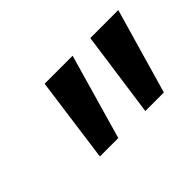

<svg xmlns="http://www.w3.org/2000/svg" viewBox="-56 -859 547 547"><g transform="rotate(-45 218.0 -585.0)"><path d="M252 -713.9 178.2 -456.1H104L139.2 -713.9ZM436 -713.9 361.8 -456.1H287.1L323.2 -713.9Z"/></g></svg>

Font: f5618774984       
Style: Italic
Weight: 600
Italic angle: -12°
Foundry: Ascender Corporation
Version: Version 1.10